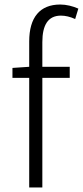

<svg xmlns="http://www.w3.org/2000/svg" viewBox="-20 -828 366 848"><path d="M326 -790C301 -801 273 -808 246 -808C156 -808 109 -751 109 -645V-533L35 -528V-484H109V0H167V-484H288V-533H167V-642C167 -717 192 -759 249 -759C269 -759 290 -754 312 -744Z"/></svg>

Font: Noto Sans T Chinese Light
Style: Regular
Weight: 300
Designer: Ryoko NISHIZUKA (kana & ideographs); Paul D. Hunt (Latin, Greek & Cyrillic); Wenlong ZHANG (bopomofo); Sandoll Communica
Foundry: Adobe Systems Incorporated
Version: Version 1.000;PS 1;hotconv 1.0.78;makeotf.lib2.5.61930